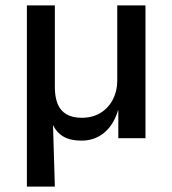

<svg xmlns="http://www.w3.org/2000/svg" viewBox="-20 -514 640 714"><path d="M80 180V-494H184V-189Q184 -154 194 -128.5Q204 -103 226.5 -89.5Q249 -76 284 -76Q324 -76 353.5 -94Q383 -112 399.5 -143.5Q416 -175 416 -213V-494H521V0H420V-104H419Q403 -50 367.5 -20.5Q332 9 283 9Q242 9 216 -6Q190 -21 175 -53H177L184 180Z"/></svg>

Font: Nunito Sans 9pt SemiBold
Style: Regular
Weight: 600
Version: Version 3.101;gftools[0.9.27]